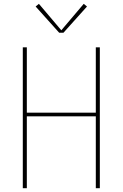

<svg xmlns="http://www.w3.org/2000/svg" viewBox="-20 -982 640 1002"><path d="M99 0V-735H120V-394H480V-735H501V0H480V-375H120V0ZM289 -811 166 -948 183 -962 300 -824 417 -962 434 -948 311 -811Z"/></svg>

Font: Iosevka SS04 Thin Extended
Style: Regular
Weight: 100
Width: 7
Monospace: yes
Designer: Belleve Invis
Foundry: Belleve Invis
Version: Version 19.0.0; ttfautohint (v1.8.4)